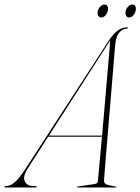

<svg xmlns="http://www.w3.org/2000/svg" viewBox="-67 -831 622 851"><path d="M55.5 -83.5Q33.5 -48.5 42.5 -28.5Q51.5 -8.5 74 -7L91 -6Q96 -6 96 -3Q96 0 91 0H-42Q-47 0 -47 -3Q-47 -6 -42 -6Q-21.5 -6 -1.8 -23Q18 -40 46 -83L414.5 -650Q438 -685.5 458 -697.8Q478 -710 495 -710Q500.5 -710 499.5 -707Q499.5 -704 494.5 -704Q476.5 -704 462.2 -687.2Q448 -670.5 444.5 -639Q444 -637 441.2 -604.8Q438.5 -572.5 434.2 -520.2Q430 -468 424.8 -405.8Q419.5 -343.5 414.2 -280.5Q409 -217.5 404.5 -163.2Q400 -109 397.2 -72.8Q394.5 -36.5 394 -29Q393.5 -21 402.2 -15.2Q411 -9.5 446 -4Q449 -4 449 -2Q449 0 446 0H277Q274 0 274 -2Q274 -4 276 -4L350.5 -15Q360.5 -16.5 363.2 -19.5Q366 -22.5 367 -30Q368 -40 373 -95Q378 -150 385 -225H146.5ZM417.5 -646 150 -230H385.5Q391 -292.5 396.8 -360Q402.5 -427.5 407.8 -488.5Q413 -549.5 416.8 -593.5Q420.5 -637.5 421.5 -653Q421 -651.5 420 -649.8Q419 -648 417.5 -646ZM381.5 -753.5Q372 -753.5 368 -762.2Q364 -771 366.5 -782.5Q369.5 -794 378 -802.5Q386.5 -811 396 -811Q406 -811 409.8 -802.5Q413.5 -794 410.5 -782.5Q408 -771 399.8 -762.2Q391.5 -753.5 381.5 -753.5ZM505 -753.5Q495.5 -753.5 491.5 -762.2Q487.5 -771 490 -782.5Q493 -794 501.5 -802.5Q510 -811 519.5 -811Q529.5 -811 533.2 -802.5Q537 -794 534 -782.5Q531.5 -771 523.2 -762.2Q515 -753.5 505 -753.5Z"/></svg>

Font: Fraunces 144pt S000 Thin
Style: Italic
Weight: 100
Italic angle: -16°
Version: Version 1.000; ttfautohint (v1.8.3)